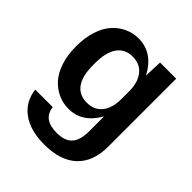

<svg xmlns="http://www.w3.org/2000/svg" viewBox="-197 -636 969 969"><g transform="rotate(45 287.0 -152.0)"><path d="M275.9 206.1Q175.8 206.1 116.5 162.6Q57.1 119.1 47.9 42H172.9Q182.1 120.1 278.8 120.1Q336.4 120.1 362.8 90.8Q389.2 61.5 389.2 1V-107.9Q333 -7.8 234.9 -7.8Q195.3 -7.8 160.4 -23.7Q125.5 -39.6 98.1 -69.8Q70.8 -100.1 54.9 -148.7Q39.1 -197.3 39.1 -258.8Q39.1 -320.3 54.9 -368.9Q70.8 -417.5 98.1 -447.8Q125.5 -478 160.4 -493.9Q195.3 -509.8 234.9 -509.8Q336.4 -509.8 393.1 -403.8L397 -500H512.2V-15.1Q512.2 91.8 451.9 148.9Q391.6 206.1 275.9 206.1ZM167 -251Q167 -174.3 195.3 -134.8Q223.6 -95.2 278.8 -95.2Q331.5 -95.2 360.4 -131.6Q389.2 -168 389.2 -231V-287.1Q389.2 -350.1 360.1 -387Q331.1 -423.8 278.8 -423.8Q224.1 -423.8 195.6 -383.8Q167 -343.8 167 -267.1Z"/></g></svg>

Font: TASA Orbiter Text SemiBold
Style: Regular
Weight: 600
Designer: Weizhong Zhang
Version: Version 1.000;Glyphs 3.1.2 (3151)